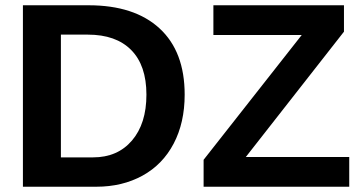

<svg xmlns="http://www.w3.org/2000/svg" viewBox="-20 -708 1373 728"><path d="M680.2 -349.1Q680.2 -242.7 638.4 -163.3Q596.7 -84 520.3 -42Q443.8 0 345.2 0H66.9V-688H315.9Q489.7 -688 585 -600.3Q680.2 -512.7 680.2 -349.1ZM535.2 -349.1Q535.2 -460 477.5 -518.3Q419.9 -576.7 313 -576.7H210.9V-111.3H333Q425.8 -111.3 480.5 -175.3Q535.2 -239.3 535.2 -349.1ZM1304.2 0H752V-102.1L1124 -575.2H789.1V-688H1284.2V-587.9L912.1 -112.8H1304.2Z"/></svg>

Font: Liberation Sans
Style: Bold
Weight: 700
Designer: Steve Matteson
Foundry: Ascender Corporation
Version: Version 2.1.5